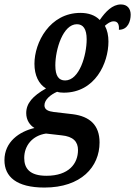

<svg xmlns="http://www.w3.org/2000/svg" viewBox="-67 -604 608 864"><path d="M133 240C298 240 381 147 381 37C381 -41 337 -80 261 -90L175 -100C151 -103 133 -110 133 -130C133 -156 162 -179 190 -191C199 -188 208 -187 220 -187C361 -187 421 -320 421 -417C421 -444 416 -468 405 -488C417 -498 429 -508 445 -508C463 -508 470 -494 468 -470C509 -470 521 -509 521 -538C521 -564 507 -584 477 -584C439 -584 408 -552 382 -514C361 -536 330 -546 295 -546C157 -546 88 -413 88 -317C88 -265 107 -226 140 -206C80 -172 51 -139 51 -95C51 -63 68 -40 88 -28C20 -12 -47 34 -47 117C-47 191 7 240 133 240ZM226 -242C198 -242 182 -261 182 -310C182 -381 216 -495 279 -495C307 -495 323 -474 323 -427C323 -355 290 -242 226 -242ZM142 187C67 187 42 154 42 107C42 51 79 6 140 -3L210 5C263 10 284 34 284 71C284 132 243 187 142 187Z"/></svg>

Font: Noto Serif Condensed Semi
Style: Italic
Weight: 600
Width: 3
Italic angle: -12°
Designer: Monotype Design Team
Foundry: Monotype Imaging Inc.
Version: Version 1.901